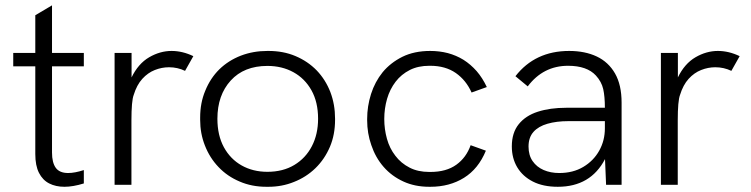

<svg xmlns="http://www.w3.org/2000/svg" viewBox="-20 -691 2810 718"><path d="M221 7.5Q188.5 7.5 164 -5Q139.5 -17.5 125.8 -44.5Q112 -71.5 112 -115V-443H29.5V-493H112V-634L174.5 -671V-493H293.5V-443H174.5V-120.5Q174.5 -83 188.5 -63.5Q202.5 -44 235 -44Q259.5 -44 293.5 -55V-5Q253 7.5 221 7.5Z M471.5 0H408.5V-493H472V-401.5Q497 -453 537.8 -476.8Q578.5 -500.5 621.5 -500.5Q662.5 -500.5 703 -481L672 -426Q644 -439.5 612 -439.5Q585 -439.5 559 -429.2Q533 -419 512.2 -396.2Q491.5 -373.5 480 -336Q471.5 -314 471.5 -240.5Z M984 7.5H976Q921.5 7.5 876.5 -12Q830 -31.5 797 -66.5Q764 -101 746 -147.5Q728.5 -192 728.5 -243V-251Q728.5 -306.5 747.5 -351.5Q766.5 -398.5 800.5 -432Q834.5 -465 881 -483Q927 -500.5 980 -500.5H984Q1039.5 -500.5 1084.5 -481.5Q1131 -462 1164.5 -427.5Q1197.5 -393 1215.5 -346.5Q1233 -300.5 1233 -247V-243Q1233 -187.5 1214 -142.5Q1194 -95.5 1159.5 -62Q1125 -28.5 1079 -10.5Q1034.5 7.5 984 7.5ZM980 -48.5Q1038 -48.5 1080.5 -74Q1123 -99.5 1146.2 -144.2Q1169.5 -189 1169.5 -247Q1169.5 -309 1144.8 -353.2Q1120 -397.5 1077.2 -421Q1034.5 -444.5 980 -444.5Q892.5 -444.5 842.8 -389.8Q793 -335 793 -247Q793 -185 817.2 -140.5Q841.5 -96 883.8 -72.2Q926 -48.5 980 -48.5Z M1589.5 7.5H1585.5Q1531.5 7.5 1489 -12Q1445 -32 1414.5 -67Q1384 -102 1368.5 -148.5Q1353 -192.5 1353 -241.5V-246Q1353 -293.5 1367.5 -339.5Q1382 -385 1411 -421Q1440.5 -456.5 1484.5 -478.5Q1529 -500.5 1589 -500.5Q1623 -500.5 1654.5 -492.5Q1686 -484 1713 -467.5Q1740 -450.5 1762.5 -425Q1784.5 -399.5 1800.5 -365.5L1743.5 -345Q1723 -391 1684.5 -418Q1645.5 -445 1589 -445H1585.5Q1544 -445 1513 -429.5Q1480.5 -413 1459.5 -385.5Q1438 -357.5 1427.5 -321.5Q1417 -285 1417 -246Q1417 -208 1427 -172Q1437 -136 1458.5 -108.5Q1479.5 -80.5 1512 -64Q1543 -48 1585.5 -48H1589.5Q1649 -48 1686.5 -75Q1723.5 -101.5 1740 -148L1797 -127.5Q1769 -59.5 1715 -26Q1661 7.5 1589.5 7.5Z M2066 7.5Q2011 7.5 1972.8 -12Q1934.5 -31.5 1914.2 -65.5Q1894 -99.5 1894 -143.5Q1894 -194.5 1919.8 -226.5Q1945.5 -258.5 1991.2 -273.2Q2037 -288 2097.5 -288H2242Q2242 -330 2235.8 -357.8Q2229.5 -385.5 2208.5 -408.5Q2175 -445 2104.5 -445Q2011.5 -445 1953.5 -368L1907.5 -406Q1981 -500.5 2108.5 -500.5Q2167.5 -500.5 2211.5 -479.8Q2255.5 -459 2280 -416.2Q2304.5 -373.5 2304.5 -307V0H2246.5L2242.5 -96Q2188.5 7.5 2066 7.5ZM2071.5 -44Q2123 -44 2161.2 -66.8Q2199.5 -89.5 2220.8 -127.5Q2242 -165.5 2242 -211V-238H2106Q2061 -238 2027.2 -228.2Q1993.5 -218.5 1975 -197.8Q1956.5 -177 1956.5 -143Q1956.5 -110.5 1971.8 -88.5Q1987 -66.5 2013 -55.2Q2039 -44 2071.5 -44Z M2514.5 0H2451.5V-493H2515V-401.5Q2540 -453 2580.8 -476.8Q2621.5 -500.5 2664.5 -500.5Q2705.5 -500.5 2746 -481L2715 -426Q2687 -439.5 2655 -439.5Q2628 -439.5 2602 -429.2Q2576 -419 2555.2 -396.2Q2534.5 -373.5 2523 -336Q2514.5 -314 2514.5 -240.5Z"/></svg>

Font: Acari Sans Neue
Style: Regular
Weight: 400
Designer: Alfredo Marco Pradil (font), Cristiano Sobral (main changes)
Foundry: Hanken Design Co. (font), Cristiano Sobral (main changes)
Version: Version 2.459;March 19, 2022;FontCreator 14.0.0.2808 64-bit;